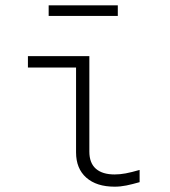

<svg xmlns="http://www.w3.org/2000/svg" viewBox="-20 -692 640 722"><path d="M411 10Q343 10 304.5 -24Q266 -58 266 -119V-438H85V-481H316V-122Q316 -79 340.5 -57.5Q365 -36 411 -36Q431 -36 452.5 -40Q474 -44 505 -53V-7Q477 1 455 5.5Q433 10 411 10ZM163 -632V-672H423V-632Z"/></svg>

Font: Red Hat Mono VF Light
Style: Regular
Weight: 300
Monospace: yes
Designer: Pentagram, MCKL
Foundry: Pentagram, MCKL
Version: Version 1.023